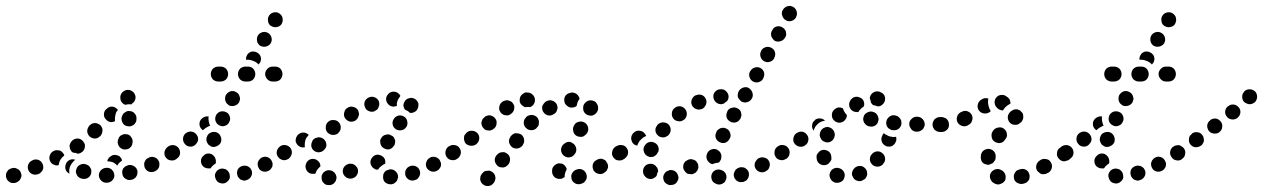

<svg xmlns="http://www.w3.org/2000/svg" viewBox="-45 -588 4230 643"><path d="M24 10Q26 6 27 1Q27 -4 25 -9Q22 -19 12 -23Q3 -28 -7 -24H-8Q-13 -22 -17 -19Q-20 -15 -23 -11Q-25 -6 -25 -1Q-25 4 -24 8Q-22 13 -19 17Q-15 20 -11 23Q-6 25 -1 25Q4 25 8 24L10 23Q15 21 18 18Q22 15 24 10ZM338 0Q338 -5 336 -10Q335 -14 331 -18Q328 -22 323 -24Q319 -26 314 -26H312Q302 -26 294 -19Q287 -12 286 -2Q286 3 288 8Q290 13 293 16Q297 20 301 22Q306 24 311 24H312Q323 24 330 17Q338 10 338 0ZM412 2Q415 -2 415 -7Q416 -12 415 -17Q412 -27 403 -32Q394 -37 384 -35L383 -34Q378 -33 374 -30Q370 -27 367 -23Q365 -18 364 -14Q364 -9 365 -4Q367 6 376 11Q385 17 395 14H397Q402 12 406 9Q410 7 412 2ZM260 -6Q261 -11 261 -16Q261 -21 258 -25Q256 -30 252 -33Q248 -36 244 -37L242 -38Q232 -41 223 -36Q214 -32 211 -22Q209 -17 209 -12Q210 -7 212 -3Q214 2 218 5Q222 8 227 10H228Q238 13 247 9Q257 4 260 -6ZM98 -19Q100 -23 100 -28Q100 -33 98 -38Q94 -48 85 -52Q75 -56 65 -52L64 -51Q54 -47 50 -38Q46 -28 50 -18Q54 -9 63 -5Q73 -1 83 -5H84Q89 -7 92 -11Q96 -14 98 -19ZM187 -7 185 -8Q181 -10 178 -14Q175 -18 174 -23Q173 -28 174 -33Q175 -38 177 -42Q182 -50 190 -53Q198 -56 207 -53Q202 -49 198 -44Q192 -37 189 -29Q186 -20 187 -11Q187 -9 188 -6Q187 -7 187 -7Q187 -7 187 -7ZM488 -29Q489 -34 489 -39Q489 -44 487 -48Q482 -58 473 -61Q463 -65 453 -60L452 -59Q447 -57 444 -54Q441 -50 439 -45Q437 -41 438 -36Q438 -31 440 -26Q444 -17 454 -13Q464 -10 473 -14L475 -15Q479 -17 483 -21Q486 -24 488 -29ZM314 -48Q315 -51 316 -54Q318 -56 319 -59L320 -60Q324 -64 328 -66Q332 -69 337 -69Q342 -70 347 -68Q352 -67 356 -64Q359 -61 361 -58Q363 -54 364 -51Q363 -50 361 -48Q353 -43 348 -34Q348 -34 348 -33Q341 -41 332 -45Q323 -48 314 -48ZM123 -48Q118 -58 122 -68Q125 -77 134 -82L136 -83Q140 -85 145 -85Q150 -85 155 -84Q160 -82 163 -79Q167 -75 169 -71Q170 -70 170 -69Q170 -68 170 -68Q170 -67 170 -67Q163 -62 158 -54Q153 -46 152 -37Q151 -36 151 -35Q148 -34 144 -34Q140 -34 137 -36Q132 -37 128 -41Q125 -44 123 -48ZM557 -72Q558 -77 557 -82Q556 -86 553 -91Q547 -99 537 -101Q527 -103 518 -97L517 -96Q512 -93 510 -89Q507 -85 506 -80Q505 -75 506 -70Q507 -65 510 -61Q513 -57 517 -54Q521 -52 526 -51Q531 -50 536 -51Q541 -52 545 -55L546 -56Q550 -59 553 -63Q556 -67 557 -72ZM188 -101Q189 -106 192 -111Q194 -115 198 -118L199 -119Q208 -125 218 -124Q228 -122 234 -114Q237 -110 239 -105Q240 -100 239 -95Q239 -91 236 -86Q234 -82 230 -79L228 -78Q226 -76 223 -75Q220 -74 216 -73Q212 -75 207 -76Q203 -76 200 -77Q198 -78 196 -79Q195 -81 193 -83Q190 -87 189 -92Q188 -96 188 -101ZM352 -101Q354 -96 358 -93Q362 -90 367 -88Q377 -86 386 -90Q395 -95 398 -105V-107Q400 -112 399 -117Q399 -122 396 -126Q394 -130 390 -134Q386 -137 382 -138Q377 -139 372 -139Q367 -138 363 -136Q358 -134 355 -130Q352 -126 351 -121L350 -120Q349 -115 349 -110Q350 -105 352 -101ZM298 -150Q299 -155 297 -159Q295 -164 292 -168Q284 -175 274 -176Q264 -176 256 -169L255 -168Q248 -160 247 -150Q247 -140 254 -132Q261 -125 272 -124Q282 -124 289 -131L291 -132Q294 -136 296 -140Q298 -145 298 -150ZM386 -165Q391 -164 395 -166Q400 -168 404 -171Q407 -174 410 -179Q412 -183 412 -188V-190Q413 -200 406 -208Q399 -216 389 -216Q384 -217 379 -215Q375 -213 371 -210Q367 -207 365 -202Q363 -198 362 -193V-191Q362 -181 368 -173Q375 -165 386 -165ZM350 -220Q349 -221 348 -222Q348 -223 347 -223Q343 -227 339 -229Q334 -231 329 -231Q324 -231 320 -229Q315 -227 312 -223L310 -222Q303 -215 303 -204Q303 -194 311 -187Q314 -183 319 -181Q323 -179 328 -179Q331 -179 334 -180Q338 -181 340 -182Q340 -187 340 -193V-194Q341 -203 344 -212Q347 -216 350 -220ZM397 -241Q399 -242 401 -244L402 -245Q409 -252 409 -263Q408 -273 401 -280Q393 -287 383 -287Q373 -287 365 -279L364 -278Q357 -270 358 -260Q358 -250 365 -243Q367 -241 370 -239Q372 -238 375 -237Q382 -239 390 -239Q392 -239 394 -238Q396 -239 397 -241Z M725 6Q725 1 724 -4Q723 -9 720 -13Q717 -17 713 -20Q709 -22 704 -23Q694 -25 685 -19Q677 -13 675 -3Q674 2 676 7Q677 12 680 16Q682 20 687 23Q691 25 696 26Q706 28 714 22Q723 16 725 6ZM798 -16Q796 -21 793 -25Q790 -28 785 -31Q781 -33 776 -33Q771 -34 766 -32Q756 -29 751 -20Q747 -11 750 -1Q751 4 755 8Q758 12 762 14Q767 16 772 17Q777 17 781 15Q791 12 796 3Q801 -6 798 -16ZM854 -16Q859 -18 862 -22Q865 -26 867 -30Q868 -35 868 -40Q867 -45 865 -49Q860 -59 850 -62Q840 -65 831 -60Q827 -58 824 -54Q820 -50 819 -45Q817 -41 818 -36Q818 -31 821 -26Q825 -17 835 -14Q845 -11 854 -16ZM628 -49Q628 -54 630 -58Q632 -63 636 -66Q639 -70 644 -72Q648 -74 653 -74Q658 -74 663 -72Q667 -70 671 -66Q674 -63 676 -58Q678 -53 678 -49V-48Q678 -46 678 -44Q677 -42 677 -40Q674 -39 672 -37Q665 -32 660 -24Q658 -24 657 -24Q655 -24 653 -24Q643 -24 635 -31Q628 -38 628 -49ZM927 -91Q924 -95 920 -98Q916 -101 911 -102Q906 -102 901 -101Q897 -100 893 -97H892Q884 -91 882 -81Q880 -71 886 -63Q889 -58 893 -56Q898 -53 902 -52Q907 -51 912 -52Q917 -54 921 -56Q930 -62 931 -73Q933 -83 927 -91ZM554 -91Q548 -100 537 -102Q527 -103 519 -98Q510 -92 508 -81Q507 -71 512 -63Q515 -59 520 -56Q524 -53 529 -52Q534 -52 538 -53Q543 -54 547 -56V-57Q556 -62 558 -73Q559 -83 554 -91ZM647 -129Q646 -124 646 -119Q647 -114 649 -110Q651 -105 655 -102Q659 -99 663 -97Q673 -94 682 -99Q691 -103 695 -112Q698 -122 694 -131Q690 -141 680 -145Q670 -148 661 -144Q651 -140 648 -130Q648 -130 648 -129Q648 -129 647 -129ZM618 -117Q619 -122 618 -127Q617 -132 614 -136Q608 -145 598 -147Q588 -149 579 -143Q579 -143 578 -142Q578 -142 577 -142Q569 -135 568 -125Q567 -114 574 -106Q580 -98 591 -97Q601 -96 609 -103Q612 -106 614 -109Q617 -113 618 -117ZM630 -190Q635 -195 641 -197Q647 -199 654 -198Q653 -195 653 -193Q653 -183 656 -174Q657 -170 659 -167Q655 -166 652 -164Q643 -160 636 -153Q635 -152 635 -152Q634 -153 633 -153Q632 -154 631 -155Q623 -162 623 -173Q623 -183 630 -190ZM678 -201Q674 -191 677 -182Q681 -172 690 -168Q699 -163 709 -167Q719 -170 723 -180Q728 -189 724 -199Q721 -209 711 -213Q702 -217 692 -214Q682 -210 678 -201ZM710 -250Q711 -245 715 -241Q718 -238 722 -235Q731 -231 741 -234Q751 -237 756 -246Q758 -251 759 -256Q759 -261 757 -266Q756 -270 753 -274Q749 -278 745 -280Q736 -285 726 -282Q716 -278 711 -269Q709 -265 709 -260Q708 -255 710 -250ZM719 -340Q719 -350 712 -358Q704 -365 694 -365H686Q676 -365 668 -358Q661 -350 661 -340Q661 -330 668 -322Q676 -315 686 -315H694Q704 -315 712 -322Q719 -330 719 -340ZM810 -340Q810 -350 803 -358Q796 -365 785 -365H777Q767 -365 759 -358Q752 -350 752 -340Q752 -330 759 -322Q767 -315 777 -315H785Q796 -315 803 -322Q810 -330 810 -340ZM901 -340Q901 -350 894 -358Q887 -365 876 -365H868Q858 -365 851 -358Q843 -350 843 -340Q843 -330 851 -322Q858 -315 868 -315H876Q887 -315 894 -322Q901 -330 901 -340ZM782 -402V-403Q787 -412 797 -415Q807 -417 816 -412Q825 -407 828 -398Q831 -388 826 -379V-378Q825 -377 823 -375Q822 -373 820 -372Q820 -373 819 -374Q812 -381 803 -384Q794 -388 785 -388H779Q779 -391 779 -395Q780 -399 782 -402ZM826 -435Q835 -430 845 -432Q855 -434 861 -442Q861 -443 862 -443Q862 -444 862 -444Q867 -453 864 -463Q861 -473 852 -478Q843 -483 833 -480Q823 -477 818 -468Q814 -460 816 -450Q818 -441 826 -435ZM853 -515Q854 -510 857 -506Q860 -502 865 -500Q874 -495 884 -498Q894 -500 899 -509V-510Q901 -514 902 -519Q902 -524 901 -529Q900 -533 897 -537Q894 -541 889 -544Q880 -549 870 -546Q860 -543 855 -534Q853 -530 852 -525Q852 -520 853 -515Z M1075 24Q1079 20 1080 16Q1082 11 1082 6Q1081 -4 1074 -11Q1066 -18 1056 -18H1055Q1045 -17 1038 -10Q1031 -2 1032 8Q1032 13 1034 18Q1036 22 1040 26Q1043 29 1048 31Q1053 32 1058 32Q1063 32 1067 30Q1072 28 1075 24ZM1279 23Q1283 20 1285 16Q1287 11 1288 6Q1289 -4 1282 -12Q1275 -20 1265 -21H1264Q1259 -21 1255 -19Q1250 -18 1246 -15Q1242 -11 1240 -7Q1238 -3 1238 2Q1237 13 1243 21Q1250 28 1260 29H1261Q1266 30 1271 28Q1275 27 1279 23ZM1359 3Q1362 -2 1362 -7Q1362 -12 1361 -16Q1358 -26 1348 -31Q1339 -35 1329 -32Q1324 -30 1320 -27Q1317 -24 1314 -19Q1312 -15 1312 -10Q1311 -5 1313 0Q1316 9 1325 14Q1335 19 1345 15Q1350 14 1353 11Q1357 7 1359 3ZM1151 -27Q1148 -31 1145 -34Q1141 -37 1136 -39Q1131 -40 1126 -40Q1121 -39 1117 -37Q1107 -32 1104 -22Q1101 -12 1106 -3Q1109 2 1113 5Q1116 8 1121 9Q1126 11 1131 10Q1136 10 1140 7H1141Q1150 2 1153 -8Q1156 -18 1151 -27ZM978 -30Q978 -35 980 -40Q981 -44 985 -48Q988 -52 993 -54Q997 -56 1002 -56Q1013 -56 1020 -49Q1028 -42 1028 -32Q1028 -32 1028 -31Q1028 -31 1028 -31Q1025 -28 1022 -25Q1015 -18 1012 -8Q1011 -8 1011 -7Q1010 -6 1008 -6Q1006 -6 1004 -6Q994 -5 986 -12Q979 -19 978 -30ZM1431 -30Q1432 -35 1432 -40Q1431 -45 1429 -49Q1427 -54 1423 -57Q1419 -60 1414 -62Q1410 -63 1405 -63Q1400 -63 1395 -60Q1386 -55 1383 -46Q1379 -36 1384 -26Q1386 -22 1390 -19Q1394 -16 1399 -14Q1403 -13 1408 -13Q1413 -13 1418 -16Q1423 -18 1426 -22Q1429 -26 1431 -30ZM1200 -31Q1197 -35 1196 -40Q1195 -45 1196 -50Q1199 -60 1207 -66Q1216 -72 1226 -69Q1231 -68 1235 -65Q1239 -63 1242 -58Q1245 -54 1245 -50Q1246 -45 1245 -40Q1238 -37 1232 -32Q1225 -27 1221 -20Q1220 -20 1218 -20Q1217 -20 1215 -20Q1211 -21 1207 -24Q1202 -27 1200 -31ZM1492 -91Q1489 -95 1485 -98Q1481 -101 1476 -101Q1471 -102 1466 -101Q1461 -100 1457 -97Q1449 -91 1447 -81Q1445 -71 1451 -62Q1454 -58 1458 -55Q1462 -53 1467 -52Q1472 -51 1477 -52Q1482 -53 1486 -56Q1495 -62 1496 -73Q1498 -83 1492 -91ZM921 -57H922Q926 -60 928 -64Q931 -68 932 -73Q933 -78 932 -83Q931 -87 928 -92Q922 -100 912 -102Q902 -104 893 -98Q889 -95 886 -90Q883 -86 882 -81Q882 -76 883 -72Q884 -67 886 -63Q892 -54 903 -52Q913 -51 921 -56ZM1010 -81Q1019 -76 1029 -79Q1039 -82 1044 -91H1045Q1050 -100 1047 -110Q1044 -120 1035 -125Q1026 -130 1016 -127Q1006 -125 1001 -116V-115Q996 -106 998 -96Q1001 -86 1010 -81ZM1229 -107Q1230 -102 1233 -98Q1236 -94 1240 -92Q1249 -86 1259 -88Q1269 -91 1274 -100H1275Q1277 -104 1278 -109Q1279 -114 1278 -119Q1276 -124 1274 -128Q1271 -132 1266 -134Q1258 -140 1248 -137Q1237 -135 1232 -126Q1229 -122 1228 -117Q1228 -112 1229 -107ZM974 -144Q965 -145 957 -140Q952 -137 950 -133Q947 -129 946 -124Q945 -120 945 -115Q946 -110 949 -106Q953 -99 961 -96Q968 -93 976 -95Q975 -102 976 -110Q977 -119 981 -127H982Q985 -132 989 -136Q982 -143 974 -144ZM1052 -144Q1059 -137 1070 -136Q1080 -136 1088 -142V-143Q1096 -150 1096 -160Q1097 -170 1090 -178Q1083 -186 1072 -186Q1062 -187 1054 -180Q1046 -173 1046 -162Q1045 -152 1052 -144ZM1281 -155Q1289 -150 1300 -152Q1310 -154 1315 -162L1316 -163Q1321 -171 1319 -181Q1317 -192 1309 -197Q1300 -203 1290 -201Q1280 -199 1274 -190Q1268 -181 1270 -171Q1272 -161 1281 -155ZM1110 -193Q1116 -184 1126 -181Q1136 -179 1145 -184Q1149 -187 1152 -191Q1155 -195 1156 -200Q1158 -205 1157 -209Q1156 -214 1154 -219Q1148 -228 1138 -230Q1128 -233 1119 -227Q1110 -222 1108 -212Q1105 -202 1110 -193ZM1310 -247V-248Q1315 -257 1325 -259Q1335 -262 1344 -257Q1348 -255 1351 -251Q1354 -247 1356 -242Q1357 -238 1356 -233Q1356 -228 1353 -223Q1350 -216 1343 -213Q1336 -209 1328 -210Q1325 -213 1321 -216Q1316 -219 1311 -221Q1307 -227 1306 -234Q1306 -241 1310 -247ZM1177 -249Q1175 -244 1175 -239Q1175 -235 1177 -230Q1180 -220 1190 -216Q1199 -212 1209 -215V-216Q1219 -219 1223 -229Q1227 -238 1224 -248Q1220 -258 1210 -262Q1201 -266 1191 -262Q1186 -260 1183 -257Q1179 -254 1177 -249ZM1274 -231H1273Q1263 -231 1256 -238Q1248 -246 1248 -256Q1248 -266 1256 -274Q1263 -281 1273 -281H1274Q1281 -281 1287 -277Q1293 -273 1296 -267Q1293 -263 1290 -258Q1285 -250 1284 -241Q1284 -237 1284 -233Q1281 -232 1279 -232Q1276 -231 1274 -231Z M1614 6Q1614 1 1611 -4Q1609 -8 1605 -11Q1601 -14 1596 -16Q1592 -17 1587 -16Q1582 -16 1577 -14Q1573 -11 1570 -7L1569 -6Q1565 -2 1564 3Q1563 8 1563 13Q1564 18 1566 22Q1568 26 1572 29Q1580 36 1591 35Q1601 34 1607 26L1609 24Q1612 20 1613 15Q1615 11 1614 6ZM1917 15Q1920 11 1920 6Q1921 1 1919 -4Q1916 -14 1907 -19Q1898 -24 1888 -21L1886 -20Q1881 -19 1878 -16Q1874 -13 1871 -8Q1869 -4 1868 1Q1868 6 1869 11Q1872 21 1881 26Q1890 31 1900 28L1902 27Q1907 26 1911 23Q1915 19 1917 15ZM1804 -11Q1804 -13 1804 -14Q1803 -25 1810 -32Q1817 -40 1827 -41Q1832 -41 1837 -40Q1842 -38 1845 -35Q1848 -32 1850 -29Q1852 -25 1853 -22Q1852 -20 1852 -19Q1847 -10 1846 -1Q1846 2 1846 5Q1843 7 1839 9Q1836 11 1832 11Q1821 12 1813 6Q1805 -1 1804 -11ZM1991 -26Q1992 -30 1991 -35Q1990 -40 1987 -44Q1985 -49 1981 -52Q1977 -54 1972 -56Q1967 -57 1962 -56Q1957 -55 1953 -52L1951 -51Q1947 -49 1944 -45Q1941 -41 1940 -36Q1939 -31 1940 -26Q1941 -21 1943 -17Q1949 -8 1959 -6Q1969 -3 1978 -9L1979 -10Q1984 -13 1987 -17Q1989 -21 1991 -26ZM1654 -73Q1650 -76 1645 -78Q1640 -79 1635 -78Q1630 -78 1626 -75Q1622 -73 1619 -69L1617 -67Q1611 -59 1612 -49Q1614 -39 1622 -32Q1626 -29 1630 -28Q1635 -27 1640 -27Q1645 -28 1649 -30Q1654 -33 1657 -37L1658 -38Q1664 -46 1663 -57Q1662 -67 1654 -73ZM2052 -91Q2049 -95 2044 -98Q2040 -100 2035 -101Q2030 -102 2026 -101Q2021 -100 2017 -97L2015 -96Q2007 -90 2005 -79Q2003 -69 2009 -61Q2012 -57 2016 -54Q2021 -51 2025 -51Q2030 -50 2035 -51Q2040 -52 2044 -55L2046 -56Q2054 -62 2056 -72Q2058 -83 2052 -91ZM1498 -73Q1499 -78 1498 -83Q1497 -88 1494 -92Q1488 -101 1478 -102Q1467 -104 1459 -98H1458Q1449 -92 1447 -81Q1446 -71 1451 -63Q1457 -54 1468 -52Q1478 -51 1486 -56L1487 -57Q1492 -60 1494 -64Q1497 -68 1498 -73ZM1847 -64Q1851 -62 1856 -61Q1861 -60 1866 -62Q1871 -63 1874 -66Q1878 -69 1881 -74L1882 -75Q1887 -84 1884 -94Q1881 -104 1872 -109Q1868 -112 1863 -113Q1858 -113 1854 -112Q1849 -110 1845 -107Q1841 -104 1838 -100L1837 -98Q1832 -89 1835 -79Q1838 -69 1847 -64ZM1706 -102V-103Q1712 -111 1710 -122Q1708 -132 1700 -138Q1696 -140 1691 -141Q1686 -142 1681 -142Q1676 -141 1672 -138Q1668 -135 1665 -131L1664 -130V-129Q1661 -125 1660 -120Q1659 -116 1660 -111Q1661 -106 1664 -102Q1666 -98 1670 -95Q1679 -89 1689 -91Q1699 -93 1705 -101ZM1554 -142Q1547 -149 1537 -150Q1527 -151 1519 -145L1518 -144Q1514 -140 1511 -136Q1509 -132 1509 -127Q1508 -122 1510 -117Q1511 -112 1514 -108Q1521 -101 1531 -100Q1542 -99 1550 -105L1551 -106Q1559 -113 1560 -123Q1561 -134 1554 -142ZM1886 -133Q1891 -130 1896 -130Q1901 -129 1905 -130Q1910 -131 1914 -135Q1918 -138 1921 -142L1922 -144Q1927 -153 1924 -163Q1921 -173 1912 -178Q1903 -183 1893 -180Q1883 -178 1878 -169L1877 -167Q1872 -158 1875 -148Q1877 -138 1886 -133ZM1618 -175Q1619 -180 1617 -185Q1615 -190 1612 -193Q1609 -197 1604 -199Q1600 -201 1595 -202Q1590 -202 1585 -200Q1580 -199 1577 -195L1576 -194Q1572 -191 1570 -187Q1568 -182 1567 -177Q1567 -172 1569 -167Q1570 -163 1574 -159Q1577 -155 1581 -153Q1586 -151 1591 -151Q1596 -150 1600 -152Q1605 -154 1609 -157L1610 -158Q1614 -161 1616 -166Q1618 -170 1618 -175ZM1760 -179Q1760 -184 1758 -188Q1756 -193 1753 -196Q1745 -203 1735 -203Q1725 -203 1717 -196L1716 -194Q1709 -187 1709 -177Q1709 -166 1717 -159Q1724 -152 1734 -152Q1745 -152 1752 -159L1753 -161Q1757 -164 1759 -169Q1760 -174 1760 -179ZM1933 -252Q1938 -252 1943 -250Q1947 -249 1951 -245Q1954 -241 1956 -237Q1958 -232 1958 -227Q1958 -225 1958 -222Q1956 -212 1948 -206Q1940 -199 1930 -201Q1920 -202 1913 -210Q1907 -218 1908 -228Q1908 -238 1916 -245Q1923 -252 1933 -252ZM1821 -221Q1823 -226 1822 -231Q1821 -235 1819 -240Q1816 -244 1812 -247Q1809 -250 1804 -251Q1799 -253 1794 -252Q1789 -251 1785 -249L1783 -248Q1779 -245 1776 -241Q1773 -237 1771 -233Q1770 -228 1771 -223Q1771 -218 1774 -214Q1779 -205 1789 -202Q1799 -199 1808 -205L1810 -206Q1814 -208 1817 -212Q1820 -216 1821 -221ZM1677 -224Q1678 -229 1677 -234Q1675 -239 1672 -243Q1669 -247 1665 -249Q1660 -251 1656 -252Q1651 -253 1646 -251Q1641 -250 1637 -247L1636 -246Q1632 -243 1630 -239Q1627 -234 1627 -229Q1626 -224 1627 -220Q1629 -215 1632 -211Q1635 -207 1639 -205Q1643 -202 1648 -202Q1653 -201 1658 -202Q1663 -204 1667 -207L1668 -208Q1672 -211 1674 -215Q1677 -219 1677 -224ZM1886 -273Q1878 -279 1868 -278L1866 -277Q1856 -276 1849 -268Q1843 -259 1845 -249Q1846 -239 1855 -233Q1863 -226 1873 -228H1875Q1878 -229 1881 -230Q1883 -231 1886 -233Q1887 -239 1889 -245Q1892 -252 1896 -257Q1894 -267 1886 -273ZM1698 -265Q1701 -270 1705 -273Q1709 -276 1713 -278Q1718 -279 1723 -278Q1728 -278 1732 -276Q1734 -275 1735 -274Q1744 -268 1746 -258Q1748 -248 1743 -240Q1741 -236 1737 -233Q1734 -231 1730 -229Q1727 -230 1725 -230Q1719 -230 1713 -229Q1712 -230 1711 -230Q1710 -231 1708 -232Q1699 -237 1696 -246Q1694 -256 1698 -265Z M2223 20Q2226 15 2227 10Q2228 5 2226 1Q2224 -9 2215 -15Q2206 -20 2196 -18L2195 -17Q2185 -15 2180 -6Q2174 3 2177 13Q2178 18 2181 22Q2184 26 2188 28Q2193 31 2198 32Q2202 32 2207 31H2208Q2213 30 2217 27Q2221 24 2223 20ZM2373 28Q2377 26 2381 23Q2384 19 2386 14Q2390 5 2386 -5Q2382 -14 2372 -18Q2372 -18 2372 -18Q2363 -22 2353 -19Q2343 -15 2339 -6Q2337 -1 2337 4Q2337 9 2339 14Q2340 18 2344 22Q2347 25 2352 27Q2353 28 2354 28Q2358 30 2363 30Q2368 30 2373 28ZM2462 -12Q2460 -17 2457 -20Q2453 -24 2449 -26Q2444 -28 2439 -28Q2434 -28 2430 -27L2429 -26Q2419 -23 2415 -13Q2410 -4 2414 6Q2415 10 2419 14Q2422 18 2427 20Q2431 22 2436 22Q2441 22 2446 21L2447 20Q2457 17 2461 7Q2465 -2 2462 -12ZM2113 0Q2113 -1 2112 -1Q2107 -10 2109 -20Q2111 -30 2120 -36Q2129 -41 2139 -39Q2149 -37 2154 -28Q2155 -28 2155 -28Q2157 -25 2158 -21Q2159 -18 2159 -14Q2155 -7 2154 1Q2153 2 2151 4Q2149 6 2147 7Q2139 13 2129 11Q2119 9 2113 0ZM2294 -27Q2294 -32 2293 -37Q2291 -42 2288 -46Q2285 -50 2281 -52Q2276 -54 2271 -55Q2266 -55 2262 -54Q2257 -52 2253 -49H2252Q2244 -42 2243 -32Q2242 -22 2249 -14Q2252 -10 2256 -7Q2261 -5 2266 -5Q2270 -4 2275 -5Q2280 -7 2284 -10H2285Q2288 -14 2291 -18Q2293 -22 2294 -27ZM2532 -30Q2534 -34 2533 -39Q2533 -44 2530 -49Q2525 -58 2515 -60Q2505 -63 2496 -58H2495Q2491 -55 2488 -51Q2485 -47 2483 -43Q2482 -38 2482 -33Q2483 -28 2485 -24Q2490 -15 2500 -12Q2510 -9 2519 -14L2520 -15Q2525 -17 2528 -21Q2531 -25 2532 -30ZM2324 -51Q2321 -56 2321 -61Q2320 -65 2322 -70V-71Q2325 -81 2334 -86Q2344 -91 2354 -88Q2358 -86 2362 -83Q2366 -80 2368 -76Q2371 -71 2371 -66Q2371 -61 2370 -57V-55Q2368 -52 2366 -48Q2364 -45 2361 -43Q2353 -43 2345 -40Q2343 -39 2341 -38Q2341 -38 2340 -39Q2339 -39 2338 -39Q2334 -40 2330 -44Q2326 -47 2324 -51ZM2595 -91Q2592 -95 2587 -98Q2583 -101 2578 -102Q2574 -102 2569 -101Q2564 -100 2560 -98L2559 -97Q2550 -91 2549 -81Q2547 -71 2553 -62Q2555 -58 2560 -55Q2564 -53 2569 -52Q2574 -51 2578 -52Q2583 -53 2587 -56H2588Q2597 -62 2599 -73Q2600 -83 2595 -91ZM2058 -73Q2059 -78 2058 -83Q2057 -88 2054 -92Q2048 -101 2038 -102Q2028 -104 2019 -98H2018Q2014 -95 2011 -91Q2008 -86 2007 -82Q2007 -77 2008 -72Q2009 -67 2011 -63Q2017 -54 2027 -52Q2038 -51 2046 -56L2047 -57Q2051 -60 2054 -64Q2057 -68 2058 -73ZM2126 -64Q2130 -62 2135 -62Q2140 -62 2145 -64Q2149 -66 2153 -70Q2156 -73 2158 -78H2159Q2163 -88 2159 -98Q2155 -107 2145 -111Q2136 -115 2126 -111Q2117 -107 2113 -98L2112 -97Q2108 -88 2112 -78Q2116 -68 2126 -64ZM2118 -132Q2118 -132 2119 -133Q2118 -135 2117 -137Q2116 -139 2114 -141Q2108 -149 2098 -150Q2087 -152 2079 -145L2078 -144Q2074 -141 2072 -137Q2069 -132 2069 -127Q2068 -122 2070 -118Q2071 -113 2074 -109Q2077 -105 2081 -103Q2085 -101 2089 -100Q2090 -103 2091 -106L2092 -107Q2095 -115 2102 -121Q2108 -128 2118 -132ZM2365 -112Q2374 -107 2384 -110Q2394 -114 2398 -123L2399 -124Q2404 -133 2400 -143Q2397 -153 2388 -157Q2383 -160 2378 -160Q2373 -160 2369 -159Q2364 -157 2360 -154Q2356 -151 2354 -146V-145Q2349 -136 2352 -126Q2356 -116 2365 -112ZM2160 -133Q2163 -130 2168 -129Q2173 -127 2178 -128Q2183 -128 2187 -131Q2192 -133 2195 -137Q2202 -145 2201 -156Q2200 -166 2192 -173Q2183 -179 2173 -178Q2163 -177 2156 -169V-168Q2149 -160 2150 -150Q2151 -140 2160 -133ZM2400 -181Q2409 -176 2419 -178Q2429 -181 2434 -190L2435 -191Q2437 -196 2438 -201Q2438 -206 2437 -210Q2436 -215 2433 -219Q2429 -223 2425 -225Q2416 -230 2406 -227Q2396 -225 2391 -216V-215Q2386 -205 2388 -196Q2391 -186 2400 -181ZM2210 -191Q2216 -183 2227 -182Q2237 -180 2245 -187H2246Q2254 -194 2255 -204Q2256 -214 2250 -222Q2243 -231 2233 -232Q2223 -233 2215 -227L2214 -226Q2206 -220 2205 -209Q2204 -199 2210 -191ZM2285 -269Q2276 -265 2272 -255Q2268 -246 2272 -236Q2276 -227 2286 -223Q2295 -219 2305 -223H2306Q2310 -225 2314 -229Q2317 -233 2319 -237Q2321 -242 2321 -247Q2321 -252 2319 -256Q2315 -266 2305 -270Q2295 -273 2286 -269ZM2371 -239H2370Q2360 -239 2352 -246Q2345 -253 2344 -263Q2343 -273 2350 -281Q2357 -289 2368 -289Q2379 -290 2386 -283Q2394 -276 2395 -266Q2395 -261 2394 -257Q2392 -253 2390 -249Q2387 -248 2385 -246Q2382 -244 2379 -241Q2377 -240 2375 -240Q2373 -240 2371 -239ZM2426 -263Q2428 -258 2431 -255Q2434 -251 2438 -248Q2442 -246 2447 -245Q2452 -244 2457 -246Q2462 -247 2466 -250Q2470 -253 2472 -257L2473 -258Q2478 -267 2475 -277Q2472 -287 2463 -293Q2455 -298 2445 -295Q2435 -292 2429 -283V-282Q2426 -278 2426 -273Q2425 -268 2426 -263ZM2468 -350 2467 -349Q2462 -340 2465 -330Q2468 -320 2477 -315Q2486 -310 2496 -313Q2506 -316 2511 -325V-326Q2516 -335 2514 -345Q2511 -355 2502 -360Q2493 -365 2483 -362Q2473 -359 2468 -350ZM2514 -383Q2523 -378 2533 -381Q2543 -384 2548 -393V-395Q2551 -399 2551 -404Q2552 -409 2550 -414Q2549 -418 2546 -422Q2542 -426 2538 -428Q2529 -433 2519 -430Q2509 -427 2504 -418V-417Q2499 -408 2502 -398Q2505 -388 2514 -383ZM2538 -466Q2540 -462 2543 -458Q2546 -454 2550 -451Q2559 -447 2569 -450Q2579 -453 2584 -462L2585 -463Q2587 -467 2588 -472Q2588 -477 2587 -482Q2585 -487 2582 -491Q2579 -494 2574 -497Q2565 -502 2555 -499Q2545 -496 2541 -486L2540 -485Q2538 -481 2537 -476Q2537 -471 2538 -466ZM2587 -520Q2596 -515 2606 -518Q2616 -521 2621 -530V-531Q2626 -540 2623 -550Q2620 -560 2611 -565Q2602 -570 2592 -567Q2582 -564 2577 -555L2576 -554Q2571 -544 2575 -535Q2578 -525 2587 -520Z M2782 9Q2784 4 2784 -1Q2784 -6 2782 -11Q2780 -15 2776 -19Q2773 -22 2768 -24Q2768 -24 2767 -24Q2763 -26 2758 -26Q2753 -26 2748 -24Q2744 -22 2740 -19Q2737 -15 2735 -11Q2731 -1 2735 8Q2739 18 2748 22Q2749 22 2750 23Q2760 26 2769 22Q2779 18 2782 9ZM2858 1Q2860 -4 2859 -8Q2859 -13 2857 -18Q2852 -27 2843 -31Q2833 -34 2824 -30L2822 -29Q2818 -27 2815 -23Q2811 -19 2810 -15Q2808 -10 2808 -5Q2808 0 2811 4Q2815 14 2825 17Q2835 21 2844 16L2845 15Q2850 13 2853 10Q2856 6 2858 1ZM2919 -58Q2919 -63 2916 -68Q2914 -72 2910 -75Q2902 -82 2892 -81Q2882 -80 2875 -72L2874 -71Q2871 -67 2869 -62Q2868 -57 2868 -52Q2869 -48 2871 -43Q2874 -39 2877 -36Q2885 -29 2896 -30Q2906 -31 2913 -39V-40Q2917 -44 2918 -48Q2920 -53 2919 -58ZM2718 -35Q2723 -36 2727 -38Q2731 -41 2734 -45Q2737 -48 2739 -53Q2740 -58 2739 -63V-64Q2738 -75 2730 -81Q2721 -87 2711 -86Q2706 -85 2702 -83Q2698 -80 2695 -76Q2691 -72 2690 -68Q2689 -63 2690 -58V-57Q2691 -46 2699 -40Q2707 -34 2718 -35ZM2595 -92Q2592 -96 2588 -99Q2584 -101 2579 -102Q2574 -103 2569 -102Q2565 -101 2560 -98V-97Q2551 -92 2549 -81Q2548 -71 2554 -63Q2559 -54 2570 -52Q2580 -51 2588 -57H2589Q2598 -63 2599 -73Q2601 -83 2595 -92ZM2662 -118Q2663 -123 2662 -127Q2661 -132 2658 -136Q2652 -145 2642 -147Q2631 -148 2623 -142H2622Q2614 -136 2612 -125Q2610 -115 2616 -107Q2619 -103 2624 -100Q2628 -97 2633 -97Q2638 -96 2642 -97Q2647 -98 2651 -101L2652 -102Q2656 -104 2659 -109Q2661 -113 2662 -118ZM2956 -114V-115Q2957 -119 2957 -122Q2957 -126 2956 -130Q2950 -129 2944 -129L2943 -130Q2934 -130 2926 -135Q2920 -137 2915 -142Q2913 -140 2911 -137Q2910 -134 2909 -131H2908V-130Q2905 -120 2909 -111Q2914 -102 2924 -98Q2928 -97 2933 -97Q2938 -97 2943 -99Q2947 -102 2950 -105Q2954 -109 2955 -114ZM2717 -113Q2721 -111 2726 -111Q2731 -111 2736 -113Q2740 -116 2744 -119Q2747 -123 2749 -127V-129Q2753 -138 2748 -148Q2744 -157 2734 -161Q2725 -165 2715 -160Q2706 -156 2702 -146V-145Q2698 -135 2703 -126Q2707 -116 2717 -113ZM3122 -153Q3125 -157 3127 -161Q3129 -166 3129 -171Q3129 -181 3122 -189Q3115 -196 3104 -196H3103Q3098 -196 3093 -194Q3089 -192 3085 -189Q3082 -185 3080 -181Q3078 -176 3078 -171Q3078 -166 3080 -161Q3082 -157 3085 -153Q3089 -150 3093 -148Q3098 -146 3103 -146H3104Q3109 -146 3114 -148Q3118 -150 3122 -153ZM3052 -171Q3052 -176 3050 -181Q3048 -186 3045 -189Q3041 -193 3037 -195Q3032 -197 3027 -197H3026Q3016 -198 3008 -190Q3000 -183 3000 -173Q3000 -168 3002 -163Q3004 -159 3007 -155Q3010 -151 3015 -149Q3019 -147 3024 -147H3026Q3036 -147 3044 -154Q3051 -161 3052 -171ZM2706 -181Q2712 -183 2718 -184Q2715 -187 2711 -189Q2708 -191 2704 -191Q2699 -192 2694 -191Q2689 -190 2685 -187V-186Q2676 -180 2675 -170Q2673 -160 2679 -152Q2679 -151 2679 -151Q2680 -151 2680 -150Q2680 -152 2681 -153V-154Q2684 -163 2690 -169Q2697 -177 2706 -181ZM2974 -174Q2974 -179 2973 -184Q2971 -189 2968 -193Q2965 -196 2961 -199Q2956 -201 2951 -202H2950Q2940 -203 2932 -196Q2924 -189 2923 -179Q2922 -174 2924 -169Q2925 -165 2928 -161Q2931 -157 2936 -155Q2940 -152 2945 -152H2947Q2957 -151 2965 -157Q2973 -164 2974 -174ZM2896 -182Q2898 -187 2897 -192Q2896 -197 2894 -201Q2891 -206 2888 -209Q2884 -212 2879 -213L2877 -214Q2868 -216 2859 -211Q2849 -206 2847 -196Q2845 -191 2846 -186Q2847 -181 2849 -177Q2852 -173 2855 -170Q2859 -167 2864 -165H2866Q2876 -162 2885 -167Q2894 -172 2896 -182ZM2749 -184Q2756 -177 2767 -177Q2777 -178 2784 -185L2785 -186Q2788 -190 2790 -194Q2791 -198 2791 -203Q2785 -209 2781 -217Q2779 -221 2778 -225Q2770 -229 2762 -228Q2754 -226 2748 -220L2747 -219Q2740 -211 2741 -201Q2741 -191 2749 -184ZM2800 -246Q2801 -247 2801 -248Q2803 -253 2806 -256Q2810 -260 2814 -262Q2819 -264 2824 -264Q2829 -264 2833 -262Q2843 -259 2847 -250Q2851 -241 2848 -231Q2848 -231 2847 -231Q2839 -226 2833 -218Q2831 -216 2830 -213Q2826 -212 2823 -213Q2819 -213 2816 -214Q2806 -217 2801 -227Q2797 -236 2800 -246ZM2868 -258Q2868 -260 2868 -261Q2868 -263 2869 -265Q2872 -274 2881 -279Q2890 -284 2900 -281Q2901 -281 2902 -280Q2912 -277 2917 -268Q2921 -258 2918 -249Q2915 -241 2908 -236Q2902 -231 2893 -232Q2889 -234 2885 -235H2883Q2881 -236 2879 -236Q2877 -238 2875 -240Q2873 -242 2872 -244Q2871 -251 2868 -258Q2868 -258 2868 -258Z M3322 14Q3323 9 3323 4Q3323 -1 3321 -5Q3319 -10 3316 -13Q3312 -17 3307 -19Q3306 -19 3305 -20Q3296 -24 3286 -20Q3277 -16 3272 -7Q3270 -2 3270 2Q3270 7 3272 12Q3274 17 3277 20Q3280 24 3285 26Q3287 27 3289 28Q3299 32 3308 27Q3318 23 3322 14ZM3401 14Q3403 10 3403 5Q3404 0 3402 -5Q3399 -15 3390 -20Q3381 -24 3371 -21L3368 -20Q3363 -19 3359 -16Q3356 -13 3353 -8Q3351 -4 3350 1Q3350 6 3351 11Q3354 21 3363 25Q3373 30 3383 27L3386 26Q3391 25 3394 22Q3398 19 3401 14ZM3475 -43Q3472 -48 3469 -51Q3465 -54 3460 -55Q3455 -56 3450 -56Q3445 -55 3441 -53L3438 -51Q3429 -46 3426 -36Q3423 -26 3428 -17Q3431 -13 3435 -10Q3438 -7 3443 -5Q3448 -4 3453 -5Q3458 -5 3462 -8L3465 -9Q3474 -14 3477 -24Q3480 -34 3475 -43ZM3243 -47Q3241 -51 3240 -56Q3239 -61 3240 -66Q3240 -68 3240 -70Q3242 -75 3244 -79Q3247 -83 3252 -86Q3256 -88 3261 -89Q3266 -90 3270 -89Q3281 -86 3286 -78Q3291 -69 3289 -59Q3289 -58 3289 -56Q3288 -52 3285 -48Q3283 -45 3280 -42Q3279 -41 3278 -41Q3274 -39 3269 -37Q3267 -36 3264 -36Q3262 -36 3259 -37Q3254 -38 3250 -40Q3246 -43 3243 -47ZM3543 -89Q3540 -93 3535 -96Q3531 -99 3526 -100Q3521 -100 3517 -99Q3512 -98 3508 -95L3505 -93Q3496 -88 3495 -77Q3493 -67 3499 -59Q3502 -55 3506 -52Q3510 -49 3515 -48Q3520 -47 3525 -49Q3529 -50 3534 -52L3536 -54Q3545 -60 3547 -71Q3548 -81 3543 -89ZM3285 -114Q3289 -111 3294 -110Q3299 -108 3304 -109Q3309 -110 3313 -112Q3317 -115 3320 -119L3322 -122Q3329 -130 3327 -140Q3326 -150 3317 -157Q3309 -163 3299 -161Q3289 -160 3282 -152L3280 -149Q3274 -141 3276 -130Q3277 -120 3285 -114ZM3133 -172Q3133 -177 3131 -181Q3129 -186 3126 -189Q3122 -193 3117 -194Q3113 -196 3108 -196Q3106 -196 3105 -196Q3095 -196 3087 -189Q3080 -181 3080 -171Q3080 -161 3087 -153Q3095 -146 3105 -146Q3107 -146 3109 -146Q3119 -146 3127 -154Q3134 -161 3133 -172ZM3210 -202Q3206 -211 3196 -215Q3186 -219 3177 -214L3174 -213Q3169 -211 3166 -207Q3162 -204 3161 -199Q3159 -195 3159 -190Q3159 -185 3161 -180Q3165 -171 3175 -167Q3185 -163 3194 -167L3197 -169Q3207 -173 3210 -183Q3214 -192 3210 -202ZM3337 -177Q3344 -170 3354 -170Q3365 -169 3372 -177L3375 -179Q3378 -182 3380 -187Q3382 -191 3382 -196Q3382 -201 3381 -206Q3379 -211 3375 -214Q3372 -218 3367 -220Q3363 -222 3358 -222Q3353 -222 3348 -220Q3344 -218 3340 -215L3338 -213Q3330 -205 3330 -195Q3330 -185 3337 -177ZM3272 -215 3270 -213Q3261 -207 3251 -208Q3241 -209 3234 -217Q3228 -225 3229 -235Q3230 -245 3238 -252L3241 -254Q3246 -258 3252 -259Q3259 -260 3265 -258Q3263 -250 3264 -242Q3265 -232 3269 -223Q3271 -220 3273 -216Q3273 -216 3273 -216Q3272 -216 3272 -215ZM3337 -253Q3335 -258 3330 -262L3327 -264Q3319 -271 3309 -270Q3299 -270 3292 -262Q3285 -254 3286 -243Q3287 -233 3295 -226L3297 -224Q3301 -221 3305 -220Q3309 -218 3314 -218Q3317 -224 3322 -229L3324 -231Q3331 -237 3339 -241Q3339 -247 3337 -253Z M3717 6Q3717 1 3716 -4Q3715 -9 3712 -13Q3709 -17 3705 -20Q3701 -22 3696 -23Q3686 -25 3677 -19Q3669 -13 3667 -3Q3666 2 3668 7Q3669 12 3672 16Q3674 20 3679 23Q3683 25 3688 26Q3698 28 3706 22Q3715 16 3717 6ZM3790 -16Q3788 -21 3785 -25Q3782 -28 3777 -31Q3773 -33 3768 -33Q3763 -34 3758 -32Q3748 -29 3743 -20Q3739 -11 3742 -1Q3743 4 3747 8Q3750 12 3754 14Q3759 16 3764 17Q3769 17 3773 15Q3783 12 3788 3Q3793 -6 3790 -16ZM3846 -16Q3851 -18 3854 -22Q3857 -26 3859 -30Q3860 -35 3860 -40Q3859 -45 3857 -49Q3852 -59 3842 -62Q3832 -65 3823 -60Q3819 -58 3816 -54Q3812 -50 3811 -45Q3809 -41 3810 -36Q3810 -31 3813 -26Q3817 -17 3827 -14Q3837 -11 3846 -16ZM3620 -49Q3620 -54 3622 -58Q3624 -63 3628 -66Q3631 -70 3636 -72Q3640 -74 3645 -74Q3650 -74 3655 -72Q3659 -70 3663 -66Q3666 -63 3668 -58Q3670 -53 3670 -49V-48Q3670 -46 3670 -44Q3669 -42 3669 -40Q3666 -39 3664 -37Q3657 -32 3652 -24Q3650 -24 3649 -24Q3647 -24 3645 -24Q3635 -24 3627 -31Q3620 -38 3620 -49ZM3919 -91Q3916 -95 3912 -98Q3908 -101 3903 -102Q3898 -102 3893 -101Q3889 -100 3885 -97H3884Q3876 -91 3874 -81Q3872 -71 3878 -63Q3881 -58 3885 -56Q3890 -53 3894 -52Q3899 -51 3904 -52Q3909 -54 3913 -56Q3922 -62 3923 -73Q3925 -83 3919 -91ZM3546 -91Q3540 -100 3529 -102Q3519 -103 3511 -98Q3502 -92 3500 -81Q3499 -71 3504 -63Q3507 -59 3512 -56Q3516 -53 3521 -52Q3526 -52 3530 -53Q3535 -54 3539 -56V-57Q3548 -62 3550 -73Q3551 -83 3546 -91ZM3639 -129Q3638 -124 3638 -119Q3639 -114 3641 -110Q3643 -105 3647 -102Q3651 -99 3655 -97Q3665 -94 3674 -99Q3683 -103 3687 -112Q3690 -122 3686 -131Q3682 -141 3672 -145Q3662 -148 3653 -144Q3643 -140 3640 -130Q3640 -130 3640 -129Q3640 -129 3639 -129ZM3610 -117Q3611 -122 3610 -127Q3609 -132 3606 -136Q3600 -145 3590 -147Q3580 -149 3571 -143Q3571 -143 3570 -142Q3570 -142 3569 -142Q3561 -135 3560 -125Q3559 -114 3566 -106Q3572 -98 3583 -97Q3593 -96 3601 -103Q3604 -106 3606 -109Q3609 -113 3610 -117ZM3622 -190Q3627 -195 3633 -197Q3639 -199 3646 -198Q3645 -195 3645 -193Q3645 -183 3648 -174Q3649 -170 3651 -167Q3647 -166 3644 -164Q3635 -160 3628 -153Q3627 -152 3627 -152Q3626 -153 3625 -153Q3624 -154 3623 -155Q3615 -162 3615 -173Q3615 -183 3622 -190ZM3670 -201Q3666 -191 3669 -182Q3673 -172 3682 -168Q3691 -163 3701 -167Q3711 -170 3715 -180Q3720 -189 3716 -199Q3713 -209 3703 -213Q3694 -217 3684 -214Q3674 -210 3670 -201ZM3702 -250Q3703 -245 3707 -241Q3710 -238 3714 -235Q3723 -231 3733 -234Q3743 -237 3748 -246Q3750 -251 3751 -256Q3751 -261 3749 -266Q3748 -270 3745 -274Q3741 -278 3737 -280Q3728 -285 3718 -282Q3708 -278 3703 -269Q3701 -265 3701 -260Q3700 -255 3702 -250ZM3711 -340Q3711 -350 3704 -358Q3696 -365 3686 -365H3678Q3668 -365 3660 -358Q3653 -350 3653 -340Q3653 -330 3660 -322Q3668 -315 3678 -315H3686Q3696 -315 3704 -322Q3711 -330 3711 -340ZM3802 -340Q3802 -350 3795 -358Q3788 -365 3777 -365H3769Q3759 -365 3751 -358Q3744 -350 3744 -340Q3744 -330 3751 -322Q3759 -315 3769 -315H3777Q3788 -315 3795 -322Q3802 -330 3802 -340ZM3893 -340Q3893 -350 3886 -358Q3879 -365 3868 -365H3860Q3850 -365 3843 -358Q3835 -350 3835 -340Q3835 -330 3843 -322Q3850 -315 3860 -315H3868Q3879 -315 3886 -322Q3893 -330 3893 -340ZM3774 -402V-403Q3779 -412 3789 -415Q3799 -417 3808 -412Q3817 -407 3820 -398Q3823 -388 3818 -379V-378Q3817 -377 3815 -375Q3814 -373 3812 -372Q3812 -373 3811 -374Q3804 -381 3795 -384Q3786 -388 3777 -388H3771Q3771 -391 3771 -395Q3772 -399 3774 -402ZM3818 -435Q3827 -430 3837 -432Q3847 -434 3853 -442Q3853 -443 3854 -443Q3854 -444 3854 -444Q3859 -453 3856 -463Q3853 -473 3844 -478Q3835 -483 3825 -480Q3815 -477 3810 -468Q3806 -460 3808 -450Q3810 -441 3818 -435ZM3845 -515Q3846 -510 3849 -506Q3852 -502 3857 -500Q3866 -495 3876 -498Q3886 -500 3891 -509V-510Q3893 -514 3894 -519Q3894 -524 3893 -529Q3892 -533 3889 -537Q3886 -541 3881 -544Q3872 -549 3862 -546Q3852 -543 3847 -534Q3845 -530 3844 -525Q3844 -520 3845 -515Z M3924 -72Q3925 -77 3924 -82Q3923 -87 3920 -91Q3917 -95 3913 -97Q3909 -100 3904 -101Q3899 -102 3894 -100Q3889 -99 3885 -96Q3880 -93 3878 -89Q3875 -85 3874 -80Q3874 -75 3875 -70Q3876 -65 3879 -61Q3882 -57 3886 -54Q3890 -52 3895 -51Q3900 -50 3905 -51Q3909 -52 3913 -55L3914 -56Q3918 -59 3921 -63Q3923 -67 3924 -72ZM3987 -116Q3987 -121 3986 -126Q3985 -131 3982 -135Q3976 -144 3966 -145Q3956 -147 3947 -141V-140Q3943 -137 3940 -133Q3937 -129 3937 -124Q3936 -119 3937 -114Q3938 -109 3941 -105Q3947 -97 3957 -95Q3968 -94 3976 -100H3977Q3981 -103 3983 -107Q3986 -112 3987 -116ZM4043 -181Q4037 -189 4027 -191Q4017 -192 4008 -186V-185Q4004 -182 4001 -178Q3999 -174 3998 -169Q3997 -164 3999 -159Q4000 -154 4003 -150Q4009 -142 4019 -141Q4030 -139 4038 -145L4039 -146Q4047 -152 4048 -162Q4050 -173 4043 -181ZM4103 -229Q4096 -237 4086 -238Q4076 -239 4068 -232H4067Q4059 -225 4058 -215Q4057 -205 4064 -197Q4070 -189 4081 -188Q4091 -187 4099 -193L4100 -194Q4108 -201 4109 -211Q4110 -221 4103 -229ZM4158 -282Q4150 -289 4140 -289Q4129 -289 4122 -282V-281Q4115 -274 4115 -264Q4115 -253 4122 -246Q4126 -243 4131 -241Q4135 -239 4140 -239Q4145 -239 4150 -241Q4154 -243 4158 -246Q4165 -254 4165 -264Q4165 -275 4158 -282Z"/></svg>

Font: FRB American Cursive Guidelines Arrows Dotted Black
Style: Bold Italic
Weight: 900
Italic angle: -25°
Version: Version 2.0;Modular Font Editor K font №1